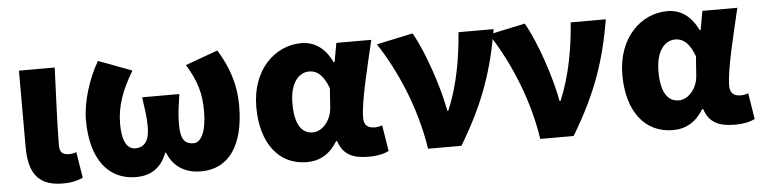

<svg xmlns="http://www.w3.org/2000/svg" viewBox="-41 -766 3811 963"><g transform="rotate(-5 1865.0 -284.5)"><path d="M241 14C291 14 319 5 344 -6L323 -137C312 -132 297 -130 288 -130C255 -130 239 -141 239 -179C239 -269 247 -439 252 -569H72V-185C72 -66 109 14 241 14Z M611 14C679 14 736 -14 767 -95H771C803 -14 870 14 938 14C1080 14 1157 -101 1157 -297C1157 -413 1122 -501 1072 -583L909 -524C963 -434 979 -374 979 -285C979 -185 952 -130 913 -130C868 -130 848 -156 848 -231C848 -285 854 -315 863 -382H676C685 -315 691 -285 691 -231C691 -164 667 -130 620 -130C573 -130 554 -183 554 -258C554 -348 584 -428 639 -520L471 -583C422 -501 385 -383 385 -293C385 -95 472 14 611 14Z M1471 14C1537 14 1588 -16 1626 -78H1631C1653 -10 1701 14 1782 14C1829 14 1863 5 1884 -6L1863 -137C1850 -132 1837 -130 1826 -130C1794 -130 1771 -142 1771 -182C1771 -265 1816 -440 1846 -569H1670L1653 -474H1648C1611 -551 1557 -583 1494 -583C1362 -583 1242 -471 1242 -283C1242 -98 1332 14 1471 14ZM1514 -132C1459 -132 1424 -177 1424 -285C1424 -394 1473 -438 1521 -438C1567 -438 1596 -404 1618 -345L1611 -248C1607 -183 1561 -132 1514 -132Z M2082 0H2250C2377 -211 2427 -367 2462 -569H2285C2275 -441 2253 -307 2200 -181H2195C2174 -298 2113 -482 2055 -583L1872 -544C1963 -406 2050 -211 2082 0Z M2647 0H2815C2942 -211 2992 -367 3027 -569H2850C2840 -441 2818 -307 2765 -181H2760C2739 -298 2678 -482 2620 -583L2437 -544C2528 -406 2615 -211 2647 0Z M3314 14C3380 14 3431 -16 3469 -78H3474C3496 -10 3544 14 3625 14C3672 14 3706 5 3727 -6L3706 -137C3693 -132 3680 -130 3669 -130C3637 -130 3614 -142 3614 -182C3614 -265 3659 -440 3689 -569H3513L3496 -474H3491C3454 -551 3400 -583 3337 -583C3205 -583 3085 -471 3085 -283C3085 -98 3175 14 3314 14ZM3357 -132C3302 -132 3267 -177 3267 -285C3267 -394 3316 -438 3364 -438C3410 -438 3439 -404 3461 -345L3454 -248C3450 -183 3404 -132 3357 -132Z"/></g></svg>

Font: Noto Sans TC Black
Style: Regular
Weight: 900
Designer: Ryoko NISHIZUKA 西塚涼子 (kana, bopomofo & ideographs); Paul D. Hunt (Latin, Greek & Cyrillic); Sandoll Communications 산돌커뮤니
Foundry: Adobe
Version: Version 2.004;hotconv 1.0.118;makeotfexe 2.5.65603